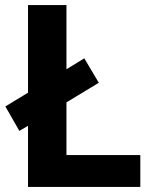

<svg xmlns="http://www.w3.org/2000/svg" viewBox="-20 -734 605 754"><path d="M90 -240 56 -220 1 -316 90 -370V-714H241V-462L311 -505L368 -409L241 -332V-125H531V0H90Z"/></svg>

Font: OpenSansMMV
Style: Bold
Weight: 700
Foundry: Ascender Corporation
Version: Version 4.001